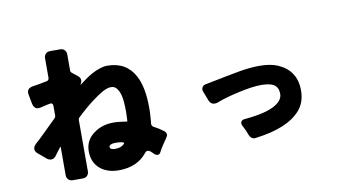

<svg xmlns="http://www.w3.org/2000/svg" viewBox="-79 -979 2158 1201"><g transform="rotate(-10 1000.0 -378.0)"><path d="M256 -7V-183Q256 -186 256 -188Q253 -187 251 -184L214 -135Q201 -119 186 -119Q171 -119 158 -129L107 -172Q91 -185 91 -201.5Q91 -218 111 -236Q128 -250 156 -278L250 -370Q256 -376 256 -385V-446Q256 -457 251 -461Q246 -465 243 -465Q237 -465 214.5 -460Q192 -455 185 -453L171 -450Q166 -449 162 -449Q146 -449 137 -460Q130 -468 127 -481L115 -544Q114 -549 114 -554Q114 -571 125 -580Q136 -589 163 -592Q191 -596 240 -606Q248 -607 252 -612.5Q256 -618 256 -625V-749Q256 -766 266.5 -777Q277 -788 295 -788H359Q376 -788 386.5 -777Q397 -766 397 -749V-647Q397 -637 405 -631L440 -603Q455 -591 455 -574Q455 -565 449 -555L445 -546Q460 -557 482 -573.5Q504 -590 529 -604Q588 -636 630 -636Q752 -636 805 -535Q844 -462 844 -330Q844 -297 842 -277.5Q840 -258 840 -249Q839 -240 838.5 -235.5Q838 -231 838 -229Q838 -217 849 -210Q858 -206 867 -200L884 -190L911 -171Q924 -161 924 -148Q924 -138 915.5 -126.5Q907 -115 890 -89Q873 -64 865 -47Q858 -32 846 -32Q837 -32 827 -39Q813 -54 804 -61Q795 -68 786.5 -68Q778 -68 770 -58Q707 21 590 21Q519 21 473 -16Q424 -57 424 -128Q424 -199 483 -241Q535 -279 606 -279Q631 -279 647.5 -276.5Q664 -274 671.5 -273.5Q679 -273 687 -271Q693 -270 694 -271.5Q695 -273 695 -276L697 -330Q697 -399 689 -432Q681 -465 667 -482.5Q653 -500 630.5 -500Q608 -500 576 -483Q549 -468 513 -441Q459 -401 404 -348Q397 -342 397 -333V-7Q397 10 386.5 21Q376 32 359 32H295Q277 32 266.5 21Q256 10 256 -7ZM647 -135Q651 -139 651 -140Q651 -141 651 -142Q650 -145 641 -148Q626 -152 597.5 -152Q569 -152 560 -141Q557 -138 557 -133Q557 -124 565.5 -119.5Q574 -115 590 -115Q628 -115 647 -135Z M1566 -470Q1638 -470 1684 -450Q1798 -400 1798 -274Q1798 -199 1756 -150Q1674 -55 1469 -30Q1466 -29 1463 -29Q1437 -29 1426 -58Q1417 -85 1401 -114Q1394 -126 1394 -135Q1394 -147 1405 -154Q1411 -157 1421 -158Q1565 -171 1622 -209Q1666 -237 1666 -275Q1666 -316 1638 -334Q1612 -350 1556.5 -350Q1501 -350 1408 -329Q1330 -312 1268 -288Q1260 -286 1252.5 -286Q1245 -286 1237 -289Q1223 -296 1217 -312L1194 -371Q1191 -379 1191 -386Q1191 -393 1195 -400Q1202 -413 1219 -415Q1368 -445 1438 -457.5Q1508 -470 1566 -470Z"/></g></svg>

Font: Tsunagi Gothic Black
Style: Regular
Weight: 900
Designer: Yoshimichi Ohira
Foundry: Positype
Version: Version 1.001